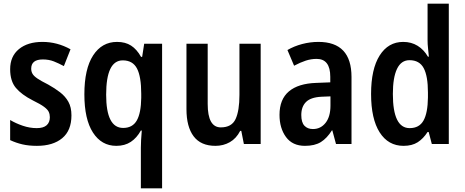

<svg xmlns="http://www.w3.org/2000/svg" viewBox="-20 -831 2518 1040"><path d="M367 -206Q367 -124 317 -82.5Q267 -41 180 -41Q136 -41 101.5 -49Q67 -57 35 -72V-181Q65 -163 103 -150Q141 -137 179 -137Q215 -137 232.5 -152.5Q250 -168 250 -196Q250 -212 244 -225Q238 -238 218.5 -252.5Q199 -267 158 -287Q97 -318 66 -355Q35 -392 35 -456Q35 -526 82.5 -565Q130 -604 210 -604Q290 -604 362 -564L326 -473Q298 -488 271.5 -498.5Q245 -509 212 -509Q149 -509 149 -459Q149 -444 156 -431.5Q163 -419 183 -405.5Q203 -392 241 -373Q277 -353 305.5 -331Q334 -309 350.5 -279.5Q367 -250 367 -206Z M743 -31Q743 -66 748 -124H743Q721 -84 688.5 -62.5Q656 -41 610 -41Q530 -41 483.5 -113Q437 -185 437 -320Q437 -458 484.5 -531Q532 -604 614 -604Q659 -604 690 -584Q721 -564 744 -523H750L761 -594H858V189H743ZM647 -138Q698 -138 721 -178.5Q744 -219 745 -301V-323Q745 -416 722 -460Q699 -504 645 -504Q555 -504 555 -318Q555 -138 647 -138Z M1392 -594V-51H1301L1287 -122H1281Q1260 -81 1225 -61Q1190 -41 1147 -41Q1068 -41 1029 -92.5Q990 -144 990 -240V-594H1105V-268Q1105 -141 1176 -141Q1235 -141 1256 -186Q1277 -231 1277 -317V-594Z M1705 -604Q1884 -604 1884 -414V-51H1800L1780 -125H1778Q1751 -82 1718 -61.5Q1685 -41 1632 -41Q1564 -41 1529 -89Q1494 -137 1494 -209Q1494 -293 1545 -336Q1596 -379 1694 -382L1769 -385V-415Q1769 -512 1695 -512Q1665 -512 1636 -502.5Q1607 -493 1573 -475L1537 -560Q1573 -581 1616.5 -592.5Q1660 -604 1705 -604ZM1721 -307Q1663 -304 1637.5 -278.5Q1612 -253 1612 -208Q1612 -168 1629 -150Q1646 -132 1675 -132Q1717 -132 1743.5 -165.5Q1770 -199 1770 -259V-309Z M2166 -41Q2083 -41 2036.5 -114Q1990 -187 1990 -322Q1990 -457 2036.5 -530.5Q2083 -604 2164 -604Q2208 -604 2242 -583Q2276 -562 2298 -524H2303Q2301 -547 2298.5 -569.5Q2296 -592 2296 -613V-811H2411V-51H2319L2302 -116H2296Q2273 -80 2242.5 -60.5Q2212 -41 2166 -41ZM2199 -137Q2251 -137 2274 -178Q2297 -219 2298 -303V-330Q2298 -419 2275 -462Q2252 -505 2198 -505Q2153 -505 2130.5 -458Q2108 -411 2108 -322Q2108 -137 2199 -137Z"/></svg>

Font: Noto Sans Tamil UI Condensed SemiBold
Style: Regular
Weight: 600
Width: 3
Designer: Jelle Bosma - Monotype Design Team
Foundry: Monotype Imaging Inc.
Version: Version 2.004; ttfautohint (v1.8.4.7-5d5b)